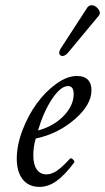

<svg xmlns="http://www.w3.org/2000/svg" viewBox="-20 -710 407 743"><path d="M242.2 -504.9Q236.3 -498.5 230 -495.4Q223.6 -492.2 219 -493.4Q214.4 -494.6 211.4 -498Q208.5 -501.5 209.2 -508.1Q210 -514.6 214.8 -522L318.8 -682.1Q327.6 -692.4 340.6 -689Q353.5 -685.5 362.1 -672.4Q370.6 -659.2 362.8 -649.9ZM132.8 13.2Q90.8 13.2 67.9 -15.9Q44.9 -44.9 44.9 -96.2Q44.9 -147.9 66.9 -205.8Q88.9 -263.7 122.3 -309.6Q155.8 -355.5 197.8 -385.7Q239.7 -416 277.8 -416Q305.2 -416 319.6 -401.9Q334 -387.7 334 -360.8Q334 -304.7 269.3 -248.5Q204.6 -192.4 118.2 -173.8Q108.9 -141.6 108.9 -108.9Q108.9 -73.7 122.1 -54.4Q135.3 -35.2 160.2 -35.2Q179.2 -35.2 200.2 -49.3Q221.2 -63.5 251 -96.2Q254.9 -100.1 262.5 -92.8Q270 -85.4 267.1 -81.1Q229.5 -31.2 198 -9Q166.5 13.2 132.8 13.2ZM127 -205.1Q186.5 -220.7 225.8 -261Q265.1 -301.3 265.1 -346.2Q265.1 -377 243.2 -377Q215.3 -377 182.4 -328.4Q149.4 -279.8 127 -205.1Z"/></svg>

Font: Junicode SmCond
Style: Italic
Weight: 400
Width: 4
Italic angle: -11°
Designer: Peter S. Baker
Version: Version 2.206